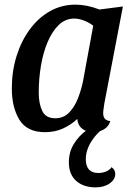

<svg xmlns="http://www.w3.org/2000/svg" viewBox="-20 -550 567 828"><path d="M174 20Q97 20 64 -33Q31 -86 31 -169Q31 -243 51.5 -308.5Q72 -374 109 -424Q146 -474 196 -502Q246 -530 306 -530Q354 -530 409 -509L510 -522L430 -104Q429 -95 427 -83Q425 -71 425 -62Q425 -30 456 -28Q448 -3 427 8.5Q406 20 381 20Q354 20 335 5.5Q316 -9 313 -37Q287 -12 252 4Q217 20 174 20ZM218 -40Q255 -40 279 -65.5Q303 -91 317 -128Q331 -165 338 -200L382 -439Q363 -454 340.5 -462Q318 -470 301 -470Q262 -470 233.5 -442.5Q205 -415 185.5 -369Q166 -323 156.5 -266Q147 -209 147 -150Q147 -104 162 -72Q177 -40 218 -40ZM392 258Q340 258 308.5 230Q277 202 277 150Q277 106 298 71.5Q319 37 351 13.5Q383 -10 415 -22L449 -18V-12Q405 14 377.5 54.5Q350 95 350 137Q350 196 405 196Q421 196 436.5 190Q452 184 461 171Q477 182 477 200Q477 224 453 241Q429 258 392 258Z"/></svg>

Font: Sansita Swashed
Style: Regular
Weight: 400
Designer: Pablo Cosgaya
Foundry: Omnibus-Type
Version: Version 1.003; ttfautohint (v1.8.3)